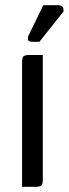

<svg xmlns="http://www.w3.org/2000/svg" viewBox="-20 -720 265 740"><path d="M145 -508V-27Q145 -11 139.5 -5.5Q134 0 118 0H65V-481Q65 -497 70.5 -502.5Q76 -508 92 -508ZM132 -559H106Q88 -559 87.5 -568.5Q87 -578 90 -583L147 -700H200Q215 -700 220 -695Q225 -690 225 -676Z"/></svg>

Font: Rationale
Style: Regular
Weight: 400
Designer: Cyreal (www.cyreal.org)
Foundry: Cyreal (www.cyreal.org)
Version: Version 1.011